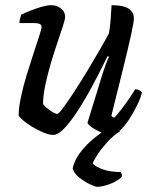

<svg xmlns="http://www.w3.org/2000/svg" viewBox="-20 -520 595 740"><path d="M185 0Q170 0 148 -9Q126 -18 104.5 -31Q83 -44 68.5 -56.5Q54 -69 52 -75Q52 -104 60.5 -145Q69 -186 82.5 -230Q96 -274 109 -313.5Q122 -353 131 -380.5Q140 -408 140 -415Q140 -425 132.5 -428Q125 -431 113 -431H55Q55 -441 58 -450.5Q61 -460 62 -464Q77 -471 98.5 -479.5Q120 -488 141 -494Q162 -500 176 -500Q199 -500 215 -487.5Q231 -475 231 -455Q231 -446 222.5 -419.5Q214 -393 201 -355Q188 -317 175.5 -274.5Q163 -232 154.5 -191.5Q146 -151 146 -119Q156 -106 174 -93.5Q192 -81 201 -81Q206 -81 223.5 -104.5Q241 -128 265.5 -165.5Q290 -203 316 -246Q342 -289 364.5 -328Q387 -367 400 -392Q404 -415 406.5 -445.5Q409 -476 410 -500Q439 -500 458 -494.5Q477 -489 486.5 -477.5Q496 -466 496 -449Q496 -435 485 -385Q474 -335 454.5 -256Q435 -177 409 -73L420 -66Q431 -77 446.5 -97Q462 -117 477 -139Q492 -161 501 -176Q510 -176 517.5 -172Q525 -168 527 -163Q522 -142 508.5 -114.5Q495 -87 478 -60.5Q461 -34 442.5 -17Q424 0 408 0Q393 0 372.5 -8.5Q352 -17 336 -28Q320 -39 317 -46L372 -225Q380 -251 388 -272.5Q396 -294 400 -301L395 -304Q378 -270 357 -229Q336 -188 313 -147.5Q290 -107 266.5 -73.5Q243 -40 222.5 -20Q202 0 185 0ZM354 200Q347 200 326 190Q305 180 285 164Q265 148 260 129Q266 101 284.5 74.5Q303 48 328 25.5Q353 3 379 -14L444 -15Q417 2 395 26Q373 50 358 72.5Q343 95 337 110Q352 125 380 134Q408 143 445 143Q447 146 449 150.5Q451 155 449 162Q433 178 404 189Q375 200 354 200Z"/></svg>

Font: Texturina Medium 12pt Medium
Style: Italic
Weight: 500
Italic angle: -11°
Version: Version 1.002